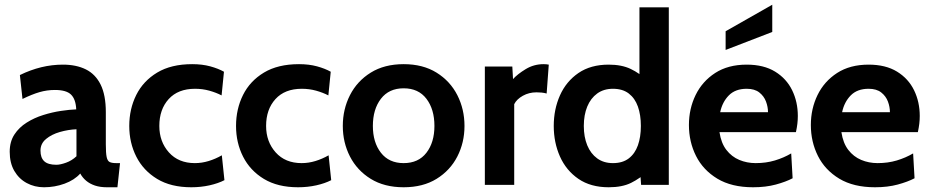

<svg xmlns="http://www.w3.org/2000/svg" viewBox="-20 -781 3932 811"><path d="M166 10Q126 10 93 -7.8Q60 -25.5 40.5 -59Q21 -92.5 21 -140Q21 -182.5 40.8 -212.8Q60.5 -243 92.8 -263.2Q125 -283.5 162.8 -295.2Q200.5 -307 237.2 -312.5Q274 -318 302 -319Q300 -362 280 -381.5Q260 -401 212 -401Q178.5 -401 146.8 -391.8Q115 -382.5 75 -363L64 -464Q109 -486 154.2 -497Q199.5 -508 246 -508Q302 -508 342.5 -488Q383 -468 405 -423.8Q427 -379.5 427 -307V-172Q427 -134.5 430.5 -117.8Q434 -101 443.5 -96.5Q453 -92 471 -92H487L476 10H431Q403 10 381.2 2.8Q359.5 -4.5 344 -17.5Q328.5 -30.5 319 -48Q294.5 -20.5 252.8 -5.2Q211 10 166 10ZM218 -85Q234.5 -85 259 -93.8Q283.5 -102.5 303 -121V-235Q268 -233.5 233 -223.5Q198 -213.5 174.5 -194Q151 -174.5 151 -145Q151 -114.5 167 -99.8Q183 -85 218 -85Z M788 10Q702 10 643.8 -25.2Q585.5 -60.5 555.8 -119.2Q526 -178 526 -249Q526 -320.5 555.5 -379.8Q585 -439 644 -474.5Q703 -510 792 -510Q834 -510 868 -500.8Q902 -491.5 926 -478L916 -378Q893 -390 864.2 -398Q835.5 -406 804 -406Q732 -406 692.5 -362.5Q653 -319 653 -249Q653 -182.5 693.5 -137.2Q734 -92 803 -92Q832.5 -92 861.2 -100.8Q890 -109.5 917 -125L928 -20Q902 -6.5 865.2 1.8Q828.5 10 788 10Z M1239 10Q1153 10 1094.8 -25.2Q1036.5 -60.5 1006.8 -119.2Q977 -178 977 -249Q977 -320.5 1006.5 -379.8Q1036 -439 1095 -474.5Q1154 -510 1243 -510Q1285 -510 1319 -500.8Q1353 -491.5 1377 -478L1367 -378Q1344 -390 1315.2 -398Q1286.5 -406 1255 -406Q1183 -406 1143.5 -362.5Q1104 -319 1104 -249Q1104 -182.5 1144.5 -137.2Q1185 -92 1254 -92Q1283.5 -92 1312.2 -100.8Q1341 -109.5 1368 -125L1379 -20Q1353 -6.5 1316.2 1.8Q1279.5 10 1239 10Z M1685 10Q1603.5 10 1546 -25.5Q1488.5 -61 1458.2 -120Q1428 -179 1428 -249Q1428 -319.5 1458.2 -379Q1488.5 -438.5 1546 -474.2Q1603.5 -510 1685 -510Q1766.5 -510 1824 -474.2Q1881.5 -438.5 1911.8 -379Q1942 -319.5 1942 -249Q1942 -179 1911.8 -120Q1881.5 -61 1824 -25.5Q1766.5 10 1685 10ZM1685 -92Q1747.5 -92 1781.2 -135.8Q1815 -179.5 1815 -249Q1815 -319.5 1781.2 -363.8Q1747.5 -408 1685 -408Q1623 -408 1589 -363.8Q1555 -319.5 1555 -249Q1555 -179.5 1589 -135.8Q1623 -92 1685 -92Z M2028 0V-500H2144L2147 -447Q2166 -468 2200.5 -489Q2235 -510 2276 -510Q2288 -510 2298 -508L2289 -386Q2278 -389 2267.2 -390Q2256.5 -391 2246 -391Q2214.5 -391 2188.5 -376.5Q2162.5 -362 2152 -341V0Z M2551 10Q2475 10 2423.2 -25.5Q2371.5 -61 2345.2 -120Q2319 -179 2319 -249Q2319 -319 2345.2 -378Q2371.5 -437 2423.2 -472.5Q2475 -508 2551 -508Q2606 -508 2644 -489.8Q2682 -471.5 2711 -443L2681 -417V-750H2805V0H2688L2682 -85L2718 -59Q2683 -27 2645.5 -8.5Q2608 10 2551 10ZM2569 -92Q2610 -92 2636 -112Q2662 -132 2674.5 -167.2Q2687 -202.5 2687 -249Q2687 -295.5 2674.5 -330.8Q2662 -366 2636 -386Q2610 -406 2569 -406Q2530 -406 2502.5 -386Q2475 -366 2460.5 -330.8Q2446 -295.5 2446 -249Q2446 -202.5 2460.5 -167.2Q2475 -132 2502.5 -112Q2530 -92 2569 -92Z M3161 10Q3070.5 10 3010.2 -26.2Q2950 -62.5 2920 -122.2Q2890 -182 2890 -253Q2890 -321.5 2918.2 -379.5Q2946.5 -437.5 3001 -472.8Q3055.5 -508 3134 -508Q3206 -508 3254 -478.5Q3302 -449 3326 -399.8Q3350 -350.5 3350 -291Q3350 -274.5 3348 -257.8Q3346 -241 3342 -223H3019Q3026 -176.5 3048.2 -147.8Q3070.5 -119 3102.8 -105.5Q3135 -92 3172 -92Q3215.5 -92 3253 -103.2Q3290.5 -114.5 3322 -133L3328 -28Q3299.5 -13 3257 -1.5Q3214.5 10 3161 10ZM3022 -307H3224Q3224 -329.5 3215.5 -352.2Q3207 -375 3187.2 -390.5Q3167.5 -406 3134 -406Q3086 -406 3058.5 -378Q3031 -350 3022 -307ZM3045 -570V-649L3242 -761V-646Z M3676 10Q3585.5 10 3525.2 -26.2Q3465 -62.5 3435 -122.2Q3405 -182 3405 -253Q3405 -321.5 3433.2 -379.5Q3461.5 -437.5 3516 -472.8Q3570.5 -508 3649 -508Q3721 -508 3769 -478.5Q3817 -449 3841 -399.8Q3865 -350.5 3865 -291Q3865 -274.5 3863 -257.8Q3861 -241 3857 -223H3534Q3541 -176.5 3563.2 -147.8Q3585.5 -119 3617.8 -105.5Q3650 -92 3687 -92Q3730.5 -92 3768 -103.2Q3805.5 -114.5 3837 -133L3843 -28Q3814.5 -13 3772 -1.5Q3729.5 10 3676 10ZM3537 -307H3739Q3739 -329.5 3730.5 -352.2Q3722 -375 3702.2 -390.5Q3682.5 -406 3649 -406Q3601 -406 3573.5 -378Q3546 -350 3537 -307Z"/></svg>

Font: Cabin Resolve
Style: Bold-Resolve
Weight: 700
Designer: Pablo Impallari
Foundry: Pablo Impallari. http://www.impallari.com Igino Marini. http://www.ikern.com
Version: Version 3.001